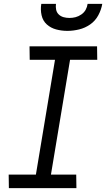

<svg xmlns="http://www.w3.org/2000/svg" viewBox="-20 -975 550 995"><path d="M26 0 25 -70H166L265 -665H134L133 -735H483L484 -665H343L244 -70H375L376 0ZM329 -815Q299 -815 271 -822.5Q243 -830 222.5 -848.5Q202 -867 195.5 -896Q189 -925 194 -955H270Q268 -939 271 -924.5Q274 -910 284.5 -900Q295 -890 309.5 -886Q324 -882 340 -882Q356 -882 371.5 -886Q387 -890 401.5 -900Q416 -910 424 -924.5Q432 -939 434 -955H510Q505 -925 489.5 -896Q474 -867 447.5 -848.5Q421 -830 390 -822.5Q359 -815 329 -815Z"/></svg>

Font: Iosevka Algr
Style: Italic
Weight: 400
Italic angle: -9°
Monospace: yes
Designer: Belleve Invis
Foundry: Belleve Invis
Version: Version 26.0.2; ttfautohint (v1.8.3)